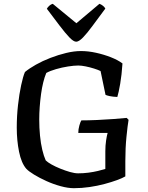

<svg xmlns="http://www.w3.org/2000/svg" viewBox="-20 -988 777 1008"><path d="M368 0Q337 0 298.5 -10.5Q260 -21 223.5 -37.5Q187 -54 158.5 -71.5Q130 -89 118 -102Q92 -132 80 -191.5Q68 -251 68 -318Q68 -378 74.5 -436Q81 -494 91 -540.5Q101 -587 111 -610Q134 -629 168.5 -648.5Q203 -668 244.5 -684Q286 -700 327.5 -710Q369 -720 405 -720Q443 -720 484 -711Q525 -702 562 -687.5Q599 -673 623 -655Q619 -594 611 -548Q603 -502 596 -479Q571 -480 555.5 -483.5Q540 -487 534 -490L508 -615Q496 -621 474 -628Q452 -635 429.5 -639.5Q407 -644 391 -644Q369 -644 337 -639Q305 -634 274 -625Q243 -616 223 -605Q214 -584 207 -555.5Q200 -527 195.5 -494Q191 -461 188.5 -427Q186 -393 186 -361Q186 -317 190 -276Q194 -235 202 -201.5Q210 -168 220 -146Q230 -136 250.5 -124.5Q271 -113 297 -102.5Q323 -92 347.5 -85Q372 -78 390 -78Q418 -78 444.5 -81.5Q471 -85 494 -90.5Q517 -96 533 -101V-194Q533 -224 537 -250.5Q541 -277 545 -290H391Q391 -309 396.5 -328.5Q402 -348 407 -356Q446 -356 489.5 -358Q533 -360 574 -363Q615 -366 645 -369L655 -359Q650 -330 644 -270.5Q638 -211 638 -142V-62Q623 -53 594.5 -42.5Q566 -32 528.5 -22Q491 -12 450 -6Q409 0 368 0ZM380 -769Q366 -769 344 -792Q322 -815 292.5 -854Q263 -893 226 -942Q230 -950 239 -958Q248 -966 257 -968L381 -866L502 -968Q511 -965 520 -958Q529 -951 533 -943Q495 -892 466 -852.5Q437 -813 415.5 -791Q394 -769 380 -769Z"/></svg>

Font: Texturina Medium 12pt Medium
Style: Regular
Weight: 500
Version: Version 1.002